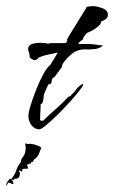

<svg xmlns="http://www.w3.org/2000/svg" viewBox="-70 -381 373 628"><path d="M59 42Q43 42 33 28.5Q23 15 23 -1Q23 -13 30.5 -37.5Q38 -62 49 -89.5Q60 -117 72 -139Q84 -161 94 -168Q108 -190 119 -209Q103 -206 87 -202.5Q71 -199 57 -193Q50 -184 41 -184Q38 -186 34 -188Q30 -190 27 -193L28 -195H27V-197Q27 -202 25.5 -206.5Q24 -211 23 -215Q22 -216 22 -220Q22 -233 34.5 -237Q47 -241 60 -241Q79 -241 86 -238L96 -240H121Q128 -240 134 -240Q140 -240 146 -241L150 -247L149 -251Q152 -258 162 -274Q172 -290 183 -308Q194 -326 202.5 -339.5Q211 -353 211 -353Q211 -359 221 -360Q231 -361 234 -361Q245 -361 264 -354.5Q283 -348 283 -333Q283 -324 276 -318.5Q269 -313 261 -311V-310Q261 -304 252.5 -296Q244 -288 233 -282Q222 -276 216 -274Q213 -273 208.5 -266.5Q204 -260 202 -257V-253Q198 -250 193.5 -246.5Q189 -243 186 -238Q191 -237 196 -237Q201 -237 206 -237Q214 -237 221.5 -237Q229 -237 236 -236L267 -232Q255 -222 240 -220.5Q225 -219 209.5 -219.5Q194 -220 180 -214Q173 -212 161.5 -202Q150 -192 141 -180.5Q132 -169 132 -161L109 -130Q99 -125 99 -115Q99 -105 88 -105L74 -73Q73 -67 71.5 -54.5Q70 -42 63 -40Q63 -27 62 -14.5Q61 -2 61 10L63 14H71Q91 -6 112.5 -24.5Q134 -43 153 -64L158 -66H160L166 -74L170 -76L169 -77L175 -82Q183 -97 201 -107L202 -105Q202 -100 189 -83.5Q176 -67 156.5 -45.5Q137 -24 116.5 -4Q96 16 80 29Q64 42 59 42ZM-48 227 -50 221Q-45 211 -38 204H-33Q-22 192 -17 176.5Q-12 161 -2 150Q-3 142 5.5 131.5Q14 121 14 102Q14 99 13.5 95.5Q13 92 12 88L21 90Q29 88 43.5 92Q58 96 65 102Q61 114 56.5 124Q52 134 41 141L38 148L31 150L30 155L26 154L19 158L18 162L21 163V171H8L1 174L4 178L0 181L-3 177H-7L-8 180L-4 185Q-5 189 -6 193.5Q-7 198 -10 201L-18 204L-22 203L-24 207L-28 209L-31 204L-32 208L-27 214L-26 221Q-30 221 -34 219Q-38 217 -43 216Q-45 218 -46 221.5Q-47 225 -48 227Z"/></svg>

Font: Kolker Brush
Style: Regular
Weight: 400
Designer: Robert E. Leuschke
Foundry: Robert E. Leuschke
Version: Version 1.010; ttfautohint (v1.8.3)